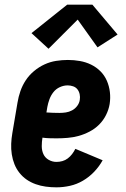

<svg xmlns="http://www.w3.org/2000/svg" viewBox="-20 -795 540 823"><path d="M222 8Q199 8 176.5 5Q154 2 133 -5.5Q112 -13 94.5 -25Q77 -37 63.5 -54Q50 -71 42 -91Q34 -111 30.5 -133.5Q27 -156 28 -179Q29 -202 33 -225L55 -355Q59 -380 67.5 -404.5Q76 -429 90.5 -451Q105 -473 126 -490.5Q147 -508 171 -519Q195 -530 220.5 -534Q246 -538 271 -538Q297 -538 322.5 -533.5Q348 -529 370.5 -518Q393 -507 410.5 -489.5Q428 -472 438 -449Q448 -426 451 -400.5Q454 -375 450 -349Q446 -325 434.5 -302Q423 -279 405 -261Q387 -243 364 -231Q341 -219 317.5 -212.5Q294 -206 269.5 -204Q245 -202 222 -202Q206 -202 191 -202.5Q176 -203 162 -205Q159 -187 159 -168.5Q159 -150 166 -134.5Q173 -119 188.5 -110Q204 -101 222 -101Q235 -101 247.5 -104.5Q260 -108 270.5 -116Q281 -124 289 -134.5Q297 -145 303 -157L420 -108Q405 -81 383.5 -58.5Q362 -36 335.5 -20.5Q309 -5 280 1.5Q251 8 222 8ZM235 -311Q248 -311 262 -313Q276 -315 289 -322Q302 -329 311 -341Q320 -353 322 -367Q324 -379 321.5 -391Q319 -403 312 -412Q305 -421 293.5 -425Q282 -429 270 -429Q253 -429 236.5 -421.5Q220 -414 209 -400Q198 -386 192 -369.5Q186 -353 183 -337L179 -313Q193 -312 207 -311.5Q221 -311 235 -311ZM188 -586 115 -653 268 -775H376L484 -647L398 -592L313 -711Z"/></svg>

Font: Iosevka Slab Heavy
Style: Italic
Weight: 900
Italic angle: -9°
Monospace: yes
Designer: Belleve Invis
Foundry: Belleve Invis
Version: Version 11.1.0; ttfautohint (v1.8.3)